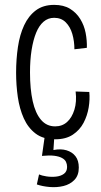

<svg xmlns="http://www.w3.org/2000/svg" viewBox="-20 -560 412 787"><path d="M206 11Q157 11 126 -12.5Q95 -36 77.5 -75Q60 -114 53 -162.5Q46 -211 46 -262Q46 -317 53.5 -367.5Q61 -418 79 -456.5Q97 -495 127 -517.5Q157 -540 202 -540Q241 -540 267 -524Q293 -508 309 -482Q325 -456 331 -425Q337 -394 336 -364L285 -358Q285 -391 276.5 -420.5Q268 -450 249.5 -468.5Q231 -487 202 -487Q177 -487 158.5 -471Q140 -455 128 -425.5Q116 -396 109.5 -355Q103 -314 103 -263Q103 -195 114 -145.5Q125 -96 148 -69Q171 -42 206 -42Q235 -42 255 -60Q275 -78 285 -110.5Q295 -143 290 -185L346 -183Q349 -153 343.5 -119.5Q338 -86 322.5 -56.5Q307 -27 278.5 -8Q250 11 206 11ZM131 196 140 155Q151 160 170.5 163Q190 166 209.5 164Q229 162 242 152.5Q255 143 255 124Q255 113 250.5 103.5Q246 94 234 87.5Q222 81 202.5 78.5Q183 76 152 79L166 -20H204L199 55Q229 49 252.5 56Q276 63 289.5 80.5Q303 98 303 127Q303 159 285 177.5Q267 196 240 202.5Q213 209 183.5 206.5Q154 204 131 196Z"/></svg>

Font: Bricolage Grotesque Condensed ExtraLight
Style: Regular
Weight: 250
Width: 3
Designer: Mathieu Triay
Foundry: Atelier Triay
Version: Version 1.000;gftools[0.9.30]